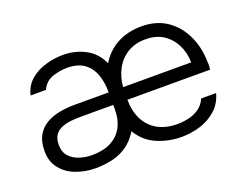

<svg xmlns="http://www.w3.org/2000/svg" viewBox="-89 -703 1119 879"><g transform="rotate(-20 470.0 -263.5)"><path d="M243 6Q196 6 151.5 -10Q107 -26 78.5 -60.5Q50 -95 50 -147Q50 -193 66.5 -222.5Q83 -252 111.5 -269Q140 -286 176 -293Q212 -300 251 -300H418Q418 -351 403.5 -389.5Q389 -428 358 -449.5Q327 -471 277 -471Q240 -471 204.5 -458.5Q169 -446 152 -409H77Q88 -454 119.5 -481Q151 -508 194 -520.5Q237 -533 279 -533Q337 -533 386.5 -507.5Q436 -482 461 -426Q490 -476 541.5 -504.5Q593 -533 662 -533Q733 -533 783.5 -499Q834 -465 862 -406.5Q890 -348 891 -276Q892 -267 891.5 -257.5Q891 -248 890 -239H487Q487 -185 507.5 -143.5Q528 -102 568 -79Q608 -56 666 -56Q693 -56 721 -62.5Q749 -69 772 -85.5Q795 -102 806 -129H879Q866 -81 832 -51Q798 -21 753.5 -7.5Q709 6 663 6Q601 6 544.5 -18Q488 -42 455 -97Q431 -58 399 -35.5Q367 -13 328 -3.5Q289 6 243 6ZM249 -56Q303 -56 340.5 -75Q378 -94 398 -130Q418 -166 418 -218V-239H258Q235 -239 211 -236.5Q187 -234 166 -225.5Q145 -217 133 -199.5Q121 -182 121 -152Q121 -117 140 -96Q159 -75 188.5 -65.5Q218 -56 249 -56ZM488 -300H820Q819 -348 799.5 -386.5Q780 -425 745 -448Q710 -471 658 -471Q608 -471 571 -448.5Q534 -426 513 -387Q492 -348 488 -300Z"/></g></svg>

Font: Onest Light
Style: Regular
Weight: 300
Designer: Dmitri Voloshin, Andrey Kudryavtsev
Foundry: Dmitri Voloshin, Andrey Kudryavtsev
Version: Version 1.000;gftools[0.9.33]